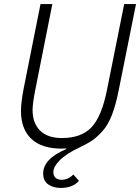

<svg xmlns="http://www.w3.org/2000/svg" viewBox="-20 -718 690 943"><path d="M179 -698H237L152 -270Q140 -207 140 -178Q140 -113 177 -76.5Q214 -40 284 -40Q380 -40 430 -93.5Q480 -147 506 -279L590 -698H648L563 -275Q549 -203 529.5 -153Q510 -103 482.5 -73Q455 -43 432 -27.5Q409 -12 371 6Q305 37 273.5 69Q242 101 242 127Q242 146 253 155.5Q264 165 282 165Q316 165 340 139L368 170Q337 205 279 205Q241 205 216.5 187.5Q192 170 192 134Q192 62 306 14L305 11Q298 12 283 12Q185 12 134 -36Q83 -84 83 -173Q83 -215 97 -287Z"/></svg>

Font: IBM Plex Sans Light
Style: Italic
Weight: 300
Italic angle: -11.31°
Designer: Mike Abbink, Paul van der Laan, Pieter van Rosmalen
Foundry: Bold Monday
Version: Version 3.0